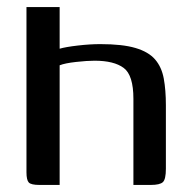

<svg xmlns="http://www.w3.org/2000/svg" viewBox="-20 -524 539 544"><path d="M92 0Q68 0 61.5 -7Q55 -14 55 -36V-504H149V-386Q166 -391 200.5 -395Q235 -399 264 -399Q327 -399 364 -388Q401 -377 419.5 -355.5Q438 -334 444 -301.5Q450 -269 450 -226V-46Q450 -16 441.5 -8Q433 0 407 0H358V-244Q358 -311 330.5 -331.5Q303 -352 248 -352Q227 -352 195.5 -348.5Q164 -345 149 -339V0Z"/></svg>

Font: Genos Medium
Style: Regular
Weight: 500
Designer: Robert E. Leuschke
Foundry: Robert E. Leuschke
Version: Version 1.010; ttfautohint (v1.8.3)